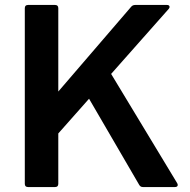

<svg xmlns="http://www.w3.org/2000/svg" viewBox="-20 -754 765 774"><path d="M93 0Q80 0 80 -13V-721Q80 -734 93 -734H202Q215 -734 215 -721V-385L509 -727Q515 -734 525 -734H653Q661 -734 663 -729Q665 -724 660 -718L428 -456L694 -16Q698 -9 695.5 -4.5Q693 0 685 0H556Q546 0 541 -9L339 -356L215 -216V-13Q215 0 202 0Z"/></svg>

Font: LINE Seed Sans App
Style: Bold
Weight: 700
Designer: LINE VX Design & Dalton Maag Ltd & Sandoll Inc
Foundry: Dalton Maag Ltd
Version: Version 1.003